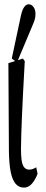

<svg xmlns="http://www.w3.org/2000/svg" viewBox="-20 -809 215 893"><path d="M91.8 63.5Q67.9 63.5 52.7 45.9Q37.6 28.3 30 -8.3Q22.5 -44.9 21.5 -102.5L19 -515.1L86.4 -536.6L95.2 -524.9Q90.3 -435.1 86.9 -370.8Q83.5 -306.6 81.8 -260.7Q80.1 -214.8 78.9 -180.4Q77.6 -146 77.6 -115.7Q77.6 -58.1 87.2 -39.1Q96.7 -20 115.2 -20Q124.5 -20 132.3 -22.9Q140.1 -25.9 148.4 -30.8L154.8 -1Q145 25.9 128.9 44.7Q112.8 63.5 91.8 63.5ZM34.7 -536.6 78.1 -740.2Q85 -767.6 94 -778.3Q103 -789.1 113.3 -789.1Q126.5 -789.1 135.7 -776.6Q145 -764.2 145 -744.1Q145 -728.5 141.1 -716.3Q137.2 -704.1 127.4 -681.6L59.1 -519Z"/></svg>

Font: Scarab Serif
Style: Regular
Weight: 400
Designer: John Roberts
Foundry: Scarab
Version: 1.0